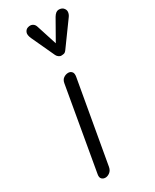

<svg xmlns="http://www.w3.org/2000/svg" viewBox="-209 -871 747 925"><g transform="rotate(-30 164.0 -408.0)"><path d="M85 0Q72.5 0 64.8 -8Q57 -16 60 -33L140.5 -493.5Q143.5 -511 155.5 -519.2Q167.5 -527.5 181.5 -527.5Q193 -527.5 201 -518.8Q209 -510 205 -489.5L125 -36Q121.5 -18 109.2 -9Q97 0 85 0ZM193 -615.5Q188.5 -615.5 181.2 -620.2Q174 -625 170 -633L110.5 -761.5Q100 -784.5 105.8 -797.5Q111.5 -810.5 123 -814Q138 -819 149.5 -813Q161 -807 165 -792.5L201 -680.5L264 -791.5Q277 -813 292 -813.8Q307 -814.5 316.5 -807Q328 -796.5 327.5 -783.8Q327 -771 318.5 -759L225.5 -631Q217 -618.5 208.8 -617Q200.5 -615.5 193 -615.5Z"/></g></svg>

Font: Edu QLD Hand
Style: Regular
Weight: 400
Designer: Tina and Corey Anderson, Eben Sorkin
Foundry: Sorkin Type Co.
Version: Version 2.000